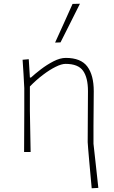

<svg xmlns="http://www.w3.org/2000/svg" viewBox="-20 -814 612 1028"><path d="M471 194Q469 170 465.2 131Q461.5 92 458 51.8Q454.5 11.5 452 -18Q449.5 -47.5 449.5 -53Q449.5 -119 450.2 -189.5Q451 -260 451 -326Q451 -398 424.8 -435Q398.5 -472 331 -472Q309.5 -472 277.8 -456.2Q246 -440.5 210 -413.2Q174 -386 140 -351V-221Q141 -160.5 142 -108.5Q143 -56.5 144 0H109Q109.5 -56.5 109.5 -108.5Q109.5 -160.5 110 -221V-342Q108.5 -378 106 -417Q103.5 -456 101 -494L134 -497L140 -399H146Q166.5 -418 198.8 -442.8Q231 -467.5 266.5 -485.8Q302 -504 332 -504Q413 -504 447.5 -457.8Q482 -411.5 482 -326Q482 -268.5 481.2 -221.2Q480.5 -174 480.5 -139.5V-44.5Q487 14.5 493.5 72.8Q500 131 506.5 192ZM275 -586Q298.5 -637.5 322 -689.5Q345.5 -741.5 368.5 -793L408 -794Q382 -742 356 -690.2Q330 -638.5 304 -587Z"/></svg>

Font: Commissioner Loud Thin
Style: Regular
Weight: 100
Designer: Kostas Bartsokas
Foundry: Kostas Bartsokas
Version: Version 1.000; ttfautohint (v1.8.3)